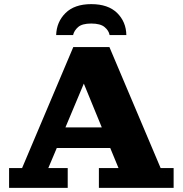

<svg xmlns="http://www.w3.org/2000/svg" viewBox="-20 -910 885 930"><path d="M252 -740Q254 -804 297.5 -847Q341 -890 422 -890Q504 -890 547.5 -847Q591 -804 592 -740H511Q507 -762 486.5 -779Q466 -796 422 -796Q378 -796 358.5 -779Q339 -762 334 -740ZM24 0V-96H87L335 -682H510L758 -96H821V0H459V-96H554L514 -193H255L214 -96H308V0ZM297 -293H473L386 -505Z"/></svg>

Font: Montagu Slab 16pt
Style: Bold
Weight: 700
Designer: Florian Karsten
Foundry: Florian Karsten
Version: Version 1.000; ttfautohint (v1.8.3)